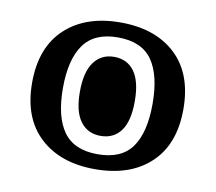

<svg xmlns="http://www.w3.org/2000/svg" viewBox="-61 -539 696 620"><g transform="rotate(10 287.5 -229.5)"><path d="M287 11Q173 11 106 -51.5Q39 -114 39 -229Q39 -345 106 -407.5Q173 -470 287 -470Q402 -470 468.5 -407.5Q535 -345 535 -229Q535 -114 468.5 -51.5Q402 11 287 11ZM287 -38Q365 -38 399.5 -86.5Q434 -135 434 -229Q434 -323 399.5 -372Q365 -421 287 -421Q210 -421 175 -372Q140 -323 140 -229Q140 -135 175 -86.5Q210 -38 287 -38ZM286 -98Q244 -98 220 -130Q196 -162 196 -227Q196 -292 220 -324.5Q244 -357 286 -357Q329 -357 352.5 -324.5Q376 -292 376 -227Q376 -162 352.5 -130Q329 -98 286 -98Z"/></g></svg>

Font: Noto Serif Thai SemiCondensed ExtraBold
Style: Regular
Weight: 800
Width: 4
Designer: Monotype Design Team
Foundry: Monotype Imaging Inc.
Version: Version 2.002; ttfautohint (v1.8.4.7-5d5b)